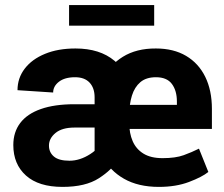

<svg xmlns="http://www.w3.org/2000/svg" viewBox="-20 -730 885 760"><path d="M354.5 -89.4V-344.7Q354.5 -381.8 334.5 -403.1Q314.5 -424.3 277.3 -424.3Q236.3 -424.3 213.4 -406.5Q190.4 -388.7 190.4 -363.8L49.3 -373Q49.3 -420.9 77.9 -458.3Q106.4 -495.6 158 -516.8Q209.5 -538.1 278.8 -538.1Q375 -538.1 433.1 -489.5Q491.2 -440.9 491.2 -343.7V-106.4ZM376 -317.4 376.5 -225.1H275.4Q225.6 -225.1 199.7 -203.6Q173.8 -182.1 173.8 -153.8Q173.8 -127 193.4 -110.4Q212.9 -93.8 254.9 -93.8Q296.4 -93.8 337.2 -120.1Q377.9 -146.5 377.9 -170.4L443.4 -94.2Q424.3 -58.6 371.3 -24.4Q318.4 9.8 227.5 9.8Q132.8 9.8 82.8 -35.2Q32.7 -80.1 32.7 -155.8Q32.7 -207 60.1 -243.2Q87.4 -279.3 141.4 -298.3Q195.3 -317.4 274.4 -317.4ZM608.9 9.8Q527.3 9.8 470.7 -22.5Q414.1 -54.7 385 -111.6Q356 -168.5 356 -241.7V-275.4Q356 -352.5 384 -412.1Q412.1 -471.7 466.1 -505.1Q520 -538.6 597.2 -538.1Q667 -538.1 716.6 -508.8Q766.1 -479.5 792.5 -425.8Q818.8 -372.1 818.8 -298.8V-219.7H414.6V-314.9H680.2V-328.1Q680.2 -371.1 660.4 -397.7Q640.6 -424.3 597.2 -424.3Q558.6 -424.3 535.6 -404.8Q512.7 -385.3 502.2 -351.6Q491.7 -317.9 491.7 -275.4V-241.7Q491.7 -202.6 505.1 -171.4Q518.6 -140.1 547.6 -122.1Q576.7 -104 623.5 -104Q674.8 -104 707 -115.7Q739.3 -127.4 767.6 -141.6L804.7 -49.3Q779.8 -29.3 728.3 -9.8Q676.8 9.8 608.9 9.8ZM590.3 -710V-628.4H253.4V-710Z"/></svg>

Font: RobotoDEMO
Style: Regular
Weight: 400
Designer: Christian Robertson
Foundry: Google
Version: Version 2.136